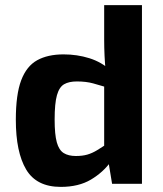

<svg xmlns="http://www.w3.org/2000/svg" viewBox="-20 -720 637 752"><path d="M229 -507Q282 -507 330 -492Q378 -477 415 -443L405 -376Q372 -386 344.5 -393.5Q317 -401 281 -401Q250 -401 231 -390Q212 -379 203 -347Q194 -315 194 -252Q194 -193 202.5 -162.5Q211 -132 229.5 -120.5Q248 -109 277 -109Q303 -109 322 -114.5Q341 -120 360 -131.5Q379 -143 404 -160L414 -87Q384 -45 336 -16.5Q288 12 218 12Q123 12 82.5 -56Q42 -124 42 -251Q42 -350 63 -405.5Q84 -461 125.5 -484Q167 -507 229 -507ZM536 -700V0H419L404 -91L388 -102V-426L394 -440Q391 -470 389.5 -501.5Q388 -533 388 -566V-700Z"/></svg>

Font: Exo 2
Style: Bold
Weight: 700
Designer: Natanael Gama
Foundry: Natanael Gama
Version: Version 2.010